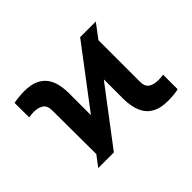

<svg xmlns="http://www.w3.org/2000/svg" viewBox="-115 -769 994 994"><g transform="rotate(-45 382.0 -272.0)"><path d="M126.4 0 539.4 -545.5H654.1L240.8 0ZM170.8 -12.8 169 -379.6Q168.7 -416.2 147.2 -429Q125.7 -441.8 96.6 -441.8Q87.4 -441.8 77.6 -440.9Q67.8 -440 59.3 -438.2L58.6 -544.7Q72.4 -547.9 95.2 -550.2Q117.9 -552.6 136.7 -552.6Q183.9 -552.6 214.3 -538.9Q244.7 -525.2 262.1 -501.2Q279.5 -477.3 286.4 -446.2Q293.3 -415.1 293.3 -379.6V-121.8ZM628.6 9.9Q579.5 9.9 548.5 -5Q517.4 -19.9 500.9 -44.9Q484.4 -70 478 -101Q471.6 -132.1 471.6 -164.1V-423.7L595.2 -532.7V-163Q595.2 -127.8 615.6 -114.7Q636 -101.6 668.3 -101.6Q675.8 -101.6 685.9 -102.1Q696 -102.6 705.6 -104.4V2.1Q691.8 6 668.7 8Q645.6 9.9 628.6 9.9Z"/></g></svg>

Font: InterMG
Style: Bold
Weight: 700
Designer: Rasmus Andersson
Foundry: rsms
Version: Version 3.019;December 26, 2023;FontCreator 15.0.0.2955 64-b